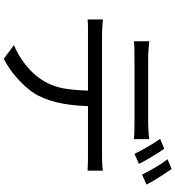

<svg xmlns="http://www.w3.org/2000/svg" viewBox="25 -918 949 1040"><g transform="rotate(90 500.0 -397.5)"><path d="M203 -731Q225 -729 247.5 -727Q270 -725 294 -725Q311 -725 346 -725Q381 -725 424.5 -725Q468 -725 511 -725Q554 -725 588.5 -725Q623 -725 640 -725Q661 -725 686.5 -726.5Q712 -728 733 -731V-648Q711 -650 686.5 -650.5Q662 -651 640 -651Q623 -651 588.5 -651Q554 -651 511 -651Q468 -651 425 -651Q382 -651 347 -651Q312 -651 295 -651Q270 -651 246.5 -650.5Q223 -650 203 -648ZM85 -480Q105 -478 126.5 -476.5Q148 -475 171 -475Q184 -475 222.5 -475Q261 -475 316.5 -475Q372 -475 436 -475Q500 -475 564 -475Q628 -475 683.5 -475Q739 -475 777 -475Q815 -475 826 -475Q842 -475 864 -476Q886 -477 904 -480V-397Q888 -398 866.5 -398.5Q845 -399 826 -399Q815 -399 777 -399Q739 -399 683.5 -399Q628 -399 564 -399Q500 -399 436 -399Q372 -399 316.5 -399Q261 -399 222.5 -399Q184 -399 171 -399Q149 -399 127 -399Q105 -399 85 -397ZM555 -439Q555 -345 541.5 -266.5Q528 -188 495 -125Q477 -92 446.5 -58.5Q416 -25 378.5 5Q341 35 298 57L224 2Q282 -22 333 -63Q384 -104 413 -151Q451 -211 461 -283.5Q471 -356 471 -439ZM785 -812Q798 -795 813 -770.5Q828 -746 842.5 -721Q857 -696 867 -675L813 -651Q798 -682 775 -721.5Q752 -761 732 -790ZM895 -852Q908 -834 924 -809Q940 -784 955 -759.5Q970 -735 979 -716L925 -692Q909 -725 886.5 -763.5Q864 -802 842 -830Z"/></g></svg>

Font: Noto Sans KR
Style: Regular
Weight: 400
Designer: Ryoko NISHIZUKA  (kana, bopomofo & ideographs); Paul D. Hunt (Latin, Greek & Cyrillic); Sandoll Communications , Soo-you
Foundry: Adobe
Version: Version 2.004-H2;hotconv 1.0.118;makeotfexe 2.5.65603